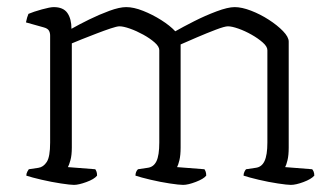

<svg xmlns="http://www.w3.org/2000/svg" viewBox="-20 -520 941 540"><path d="M188 0Q178 0 151.5 -4Q125 -8 97 -14.5Q69 -21 54 -26Q54 -32 57 -37.5Q60 -43 61 -44L88 -48Q102 -50 111.5 -64.5Q121 -79 121 -119V-420Q121 -428 117.5 -434Q114 -440 103 -443L53 -457Q56 -472 60 -481Q74 -487 97.5 -493.5Q121 -500 131 -500Q158 -500 169.5 -483.5Q181 -467 181 -439Q202 -451 230.5 -465Q259 -479 287.5 -489.5Q316 -500 335 -500Q356 -500 382.5 -489.5Q409 -479 433.5 -463.5Q458 -448 473 -432Q494 -444 525.5 -460Q557 -476 589 -488Q621 -500 640 -500Q660 -500 686 -490Q712 -480 736 -464.5Q760 -449 776 -432.5Q792 -416 792 -403V-105Q792 -83 788.5 -69Q785 -55 782 -50L858 -44Q860 -42 862 -37.5Q864 -33 864 -26Q855 -16 833.5 -8Q812 0 798 0Q788 0 761.5 -4Q735 -8 707.5 -14.5Q680 -21 665 -26Q665 -32 667.5 -37Q670 -42 672 -44L699 -48Q716 -50 724 -67Q732 -84 732 -119V-379Q732 -389 719 -400.5Q706 -412 687.5 -422.5Q669 -433 650.5 -439.5Q632 -446 621 -446Q612 -446 587 -436.5Q562 -427 534 -415Q506 -403 488 -395V-105Q488 -83 484.5 -69Q481 -55 478 -50L555 -44Q557 -41 558.5 -37Q560 -33 560 -26Q553 -17 531 -8.5Q509 0 495 0Q484 0 457.5 -4Q431 -8 403.5 -14.5Q376 -21 361 -26Q361 -37 368 -44L395 -48Q412 -50 420 -66.5Q428 -83 428 -119V-379Q428 -389 415 -400.5Q402 -412 383 -422.5Q364 -433 345.5 -439.5Q327 -446 316 -446Q309 -446 291 -440Q273 -434 251 -425.5Q229 -417 210 -409.5Q191 -402 182 -398V-105Q182 -83 178 -69Q174 -55 171 -50L248 -44Q250 -41 251.5 -37Q253 -33 253 -26Q245 -16 223 -8Q201 0 188 0Z"/></svg>

Font: Texturina Thin
Style: Regular
Weight: 100
Designer: Guillermo Torres Carreño
Foundry: Omnibus-Type
Version: Version 1.002; ttfautohint (v1.8.3)